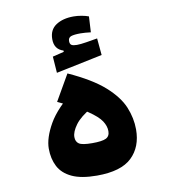

<svg xmlns="http://www.w3.org/2000/svg" viewBox="-80 -771 746 844"><g transform="rotate(-10 293.0 -348.5)"><path d="M285.6 4.9Q215.3 4.9 173.8 -14.6Q132.3 -34.2 114.5 -68.8Q96.7 -103.5 96.7 -148.4Q96.7 -195.8 131.6 -257.3Q166.5 -318.8 255.4 -387.2L311.5 -292Q260.7 -263.2 238.5 -232.9Q216.3 -202.6 216.3 -179.2Q216.3 -158.2 230.7 -148.7Q245.1 -139.2 289.6 -139.2Q333.5 -139.2 350.8 -147.7Q368.2 -156.2 368.2 -179.2Q368.2 -201.7 353.3 -224.6Q338.4 -247.6 295.7 -276.4Q252.9 -305.2 168.5 -344.7L234.9 -460Q338.4 -413.1 393.3 -364.3Q448.2 -315.4 468.8 -265.6Q489.3 -215.8 489.3 -165.5Q489.3 -87.4 441.2 -41.3Q393.1 4.9 285.6 4.9ZM189.9 -470.7 184.6 -543.9 269.5 -564.5 264.6 -522.9 235.4 -550.3V-562Q195.3 -574.2 195.3 -619.6Q195.3 -661.6 226.1 -681.9Q256.8 -702.1 304.7 -702.1Q321.8 -702.1 340.6 -698.7Q359.4 -695.3 371.6 -690.4L367.7 -620.1Q356.4 -621.6 343.3 -622.6Q330.1 -623.5 321.8 -623.5Q293.5 -623.5 280 -618.9Q266.6 -614.3 266.6 -598.6Q266.6 -585 274.2 -580.6Q281.7 -576.2 297.9 -576.2Q313.5 -576.2 340.8 -580.6Q368.2 -585 390.1 -588.9L397 -513.7Z"/></g></svg>

Font: Cascadia Mono
Style: Regular
Weight: 400
Monospace: yes
Designer: Aaron Bell
Foundry: Saja Typeworks
Version: Version 2404.023